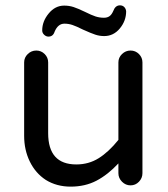

<svg xmlns="http://www.w3.org/2000/svg" viewBox="-20 -695 635 726"><path d="M153.3 -14.6Q114.3 -40 92.8 -84Q71.3 -127.9 71.3 -181.6V-459Q71.3 -477.5 85 -490.7Q98.6 -503.9 117.2 -503.9Q135.7 -503.9 148.9 -490.7Q162.1 -477.5 162.1 -459V-191.4Q162.1 -73.2 268.6 -73.2Q315.4 -73.2 353 -96.7Q390.6 -120.1 427.7 -166V-459Q427.7 -477.5 441.4 -490.7Q455.1 -503.9 473.6 -503.9Q492.2 -503.9 505.4 -490.7Q518.6 -477.5 518.6 -459V-40Q518.6 -21.5 505.4 -7.8Q492.2 5.9 473.6 5.9Q455.1 5.9 441.4 -7.8Q427.7 -21.5 427.7 -40V-77.1Q387.7 -34.2 344.7 -11.7Q301.8 10.7 247.1 10.7Q194.3 10.7 153.3 -14.6ZM139.6 -580.1Q139.6 -614.3 164.1 -644Q188.5 -673.8 222.7 -673.8Q241.2 -673.8 257.8 -668.5Q274.4 -663.1 300.8 -650.4Q326.2 -637.7 341.3 -632.8Q356.4 -627.9 373 -627.9Q385.7 -627.9 394 -633.8Q402.3 -639.6 408.2 -653.3Q416 -674.8 433.6 -674.8Q443.4 -674.8 449.7 -668.5Q456.1 -662.1 457 -652.3Q457 -616.2 433.1 -587.4Q409.2 -558.6 374 -558.6Q356.4 -558.6 340.3 -564Q324.2 -569.3 293.9 -583Q268.6 -595.7 253.9 -600.6Q239.3 -605.5 223.6 -605.5Q199.2 -605.5 186.5 -575.2Q180.7 -556.6 163.1 -556.6Q154.3 -556.6 147 -563.5Q139.6 -570.3 139.6 -580.1Z"/></svg>

Font: jf-openhuninn-2.1
Style: Regular
Weight: 400
Designer: [Kosugi Maru]
Designed by MOTOYA      

[Varela Round]
Joe Prince (Latin component); Avraham Cornfeld (Hebrew component)
Foundry: justfont Co., Ltd.
Version: 2.1